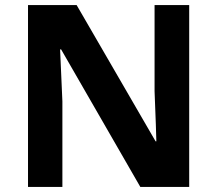

<svg xmlns="http://www.w3.org/2000/svg" viewBox="-20 -734 853 754"><path d="M723 0H531L220 -540H216Q218 -489 220.5 -438Q223 -387 225 -336V0H90V-714H281L591 -179H594Q593 -212 592 -245Q591 -278 589.5 -310.5Q588 -343 587 -376V-714H723Z"/></svg>

Font: Noto Sans Adlam Unjoined
Style: Bold
Weight: 700
Version: Version 3.001